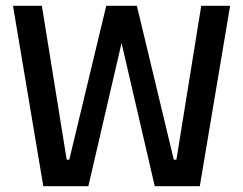

<svg xmlns="http://www.w3.org/2000/svg" viewBox="-20 -645 842 665"><path d="M777 -625 672 0H516L401 -496L286 0H130L25 -625H125L211 -92H220L348 -625H454L582 -92H591L677 -625Z"/></svg>

Font: Changa
Style: Regular
Weight: 400
Designer: Eduardo Rodriguez Tunni
Foundry: Eduardo Rodriguez Tunni
Version: Version 2.002; ttfautohint (v1.5.10-5e6f)